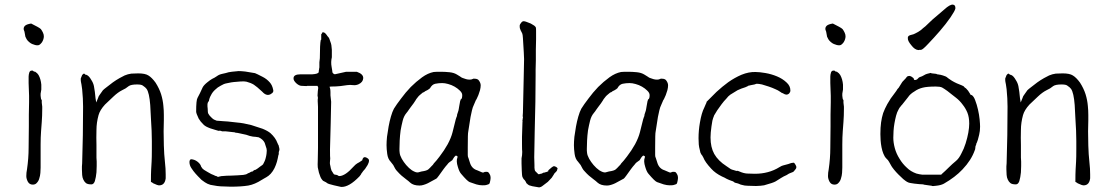

<svg xmlns="http://www.w3.org/2000/svg" viewBox="-20 -794 4791 832"><path d="M86 -657Q84 -661 83 -665Q81 -675 88 -682Q95 -689 115 -692Q120 -690 142 -678Q153 -672 157 -668Q161 -663 165.5 -654Q170 -645 170 -637Q170 -624 162 -611Q153 -599 146 -598Q139 -597 132 -599Q125 -601 119 -603.5Q113 -606 106 -612Q99 -618 95.5 -624Q92 -630 90 -635Q88 -648 86 -657ZM161 -360V-350V-349L163 -332V-323Q163 -292 161 -266L158 -226Q156 -199 156 -168V-68Q156 -58 155 -45Q154 -32 150 -20Q147 -9 139 -1Q133 6 122 6Q108 6 101 -6Q94 -19 94 -31Q94 -46 97 -60Q104 -108 104 -153Q104 -199 105 -247Q105 -273 105 -298Q106 -324 106 -351V-379L104 -434V-462Q104 -470 107 -480Q110 -488 117 -488H122L127 -484Q130 -483 133 -483L134 -482Q142 -477 147 -469Q152 -460 155 -449.5Q158 -439 159 -427V-406L156 -388V-387V-379Q156 -377 157 -371Q157 -364 161 -360Z M634 -6Q634 -41 635 -59L637 -94Q638 -111 638 -147V-183Q638 -207 637 -228Q636 -250 634 -282Q633 -313 631 -339Q629 -365 625 -383Q621 -401 615 -409Q611 -415 599 -423Q593 -428 574 -428Q548 -428 538 -421Q525 -410 509 -403Q491 -394 472 -376Q454 -359 435 -341Q413 -317 407 -295Q398 -262 398 -231Q397 -196 398 -166Q398 -136 398 -111Q398 -107 399 -94Q399 -82 399 -75Q399 -61 398 -47Q396 -26 391 -9Q386 5 376 5Q359 5 352 -1Q345 -7 341 -16Q337 -24 336 -36Q335 -48 335 -60Q335 -67 335 -73Q336 -80 336 -86Q338 -147 339 -208.5Q340 -270 340 -332Q340 -350 339 -368Q337 -402 336 -407Q335 -416 333 -428Q330 -442 330 -446Q330 -452 330 -454Q331 -456 334 -464Q335 -469 339 -472Q341 -475 345 -475Q348 -472 351 -470H354L356 -469Q366 -465 376 -447Q384 -435 387 -421Q389 -409 391 -396Q392 -381 394 -368L397 -350L404 -367Q407 -378 414 -386Q421 -396 426 -403Q431 -408 443 -417Q455 -427 469 -437Q483 -447 498 -455.5Q513 -464 520 -467Q534 -473 549 -475Q564 -476 579 -476Q609 -476 623 -467Q638 -458 654 -436Q670 -411 678 -386Q686 -360 688 -335Q690 -316 690 -296Q690 -289 690 -273Q689 -255 689 -225Q689 -201 690 -163.5Q691 -126 695 -89Q698 -64 698 -38Q698 -30 698 -21Q697 -13 694 -6Q691 1 685 5Q677 10 667 9Q663 9 648 2Q644 1 641 -2Q634 -6 634 -6ZM685 5ZM426 -403Z M1087 -58Q1087 -58 1085 -58Q1079 -56 1078 -54Q1076 -50 1072 -51Q1072 -51 1065 -48Q1064 -47 1062 -46Q1056 -44 1051 -41Q1048 -38 1034 -36Q1011 -34 982 -33Q962 -33 942 -31H940L936 -30H935H934Q930 -28 928 -28H924Q921 -28 918 -31L914 -32H912L911 -33L907 -35L895 -40Q888 -44 879 -49Q868 -55 864 -58Q862 -60 857 -64Q853 -69 851 -73V-74Q848 -84 835 -94Q823 -103 808 -104Q805 -104 803 -100Q801 -98 801 -92Q801 -78 809 -66Q818 -52 827 -42Q834 -35 838 -30Q843 -25 848 -20Q852 -15 857.5 -11.5Q863 -8 868 -4Q878 3 892 7Q906 10 921 12Q936 14 952 14Q967 15 980 15Q1025 15 1056 10Q1084 5 1115 -15Q1122 -19 1122 -19L1123 -20Q1128 -22 1130 -24H1131Q1145 -32 1153 -41Q1163 -52 1169.5 -65.5Q1176 -79 1180 -93Q1184 -108 1186 -120Q1187 -125 1188 -125Q1188 -126 1188 -133V-134V-135Q1188 -135 1190 -141Q1191 -144 1191 -147Q1191 -150 1190 -153Q1189 -156 1188 -161Q1188 -165 1185 -168Q1183 -171 1183 -174H1182V-175Q1174 -197 1152 -217Q1140 -227 1118 -236Q1095 -244 1069 -252Q1034 -261 1008 -263Q958 -269 945 -269Q937 -270 933 -270Q923 -271 919 -271Q917 -272 907 -276Q902 -279 897 -284Q887 -293 883 -301Q880 -305 880 -323Q880 -327 879 -333Q879 -339 879 -342Q879 -344 880 -348Q884 -358 885 -354Q885 -354 885 -355Q887 -369 894 -381Q900 -394 912 -405Q923 -416 937 -423Q950 -431 962 -433Q973 -435 982 -437Q984 -438 1023 -441Q1039 -442 1048 -440Q1067 -435 1080 -427Q1097 -415 1107 -405Q1112 -401 1116 -397Q1120 -393 1122 -391Q1124 -390 1126 -388Q1128 -386 1134 -384Q1138 -382 1144 -383Q1152 -384 1160 -391Q1166 -397 1164 -404Q1160 -425 1149 -437Q1136 -452 1118 -461Q1093 -474 1085 -477Q1077 -479 1043 -484Q1025 -486 1014 -486Q979 -483 971 -481Q958 -477 943 -474Q929 -471 920 -464Q910 -457 899 -452Q890 -447 878 -437Q863 -425 858 -415Q846 -388 836 -370Q830 -361 830 -310Q830 -303 841 -280Q843 -277 850 -267Q861 -255 864 -252Q873 -245 881 -242Q886 -239 910 -232Q926 -227 927 -227Q934 -229 942 -225Q943 -225 957 -225L993 -221H994H995Q999 -219 1001 -219Q1006 -219 1010 -218L1047 -210Q1056 -207 1062 -205Q1069 -203 1076 -202Q1083 -202 1088 -201Q1100 -199 1101 -199Q1120 -190 1127 -175Q1135 -152 1135 -150Q1137 -144 1135 -128Q1134 -119 1131 -108Q1129 -100 1126 -94Q1121 -83 1120 -82Q1119 -80 1107 -72Q1096 -63 1087 -58ZM847 -20 848 -19Q848 -20 847.5 -20Q847 -20 847 -20Z M1376 -651 1377 -654Q1377 -654 1380 -654Q1386 -654 1392 -647Q1395 -644 1396 -642Q1398 -638 1403 -633Q1407 -629 1411 -615Q1415 -605 1416 -598L1418 -578V-546Q1413 -525 1417 -504Q1419 -490 1420 -486V-485Q1420 -478 1425 -475Q1429 -471 1435 -473L1480 -483Q1504 -483 1526 -483V-482V-483Q1555 -473 1554 -455Q1553 -438 1534 -429Q1523 -424 1512 -425Q1496 -427 1484 -425L1455 -421Q1437 -419 1414 -419L1408 -418L1410 -412Q1412 -406 1412 -395Q1412 -383 1412 -381L1415 -353L1413 -258Q1410 -162 1410 -146Q1410 -111 1411 -107Q1411 -104 1410 -96Q1409 -85 1410 -82Q1411 -80 1412 -73Q1413 -65 1416 -57V-56L1426 -40Q1428 -37 1439 -36L1442 -35Q1446 -31 1452 -31Q1477 -33 1511 -71Q1521 -82 1528 -86Q1532 -88 1537 -91Q1541 -94 1543 -95Q1547 -97 1549 -99L1550 -100V-101Q1553 -113 1561 -113Q1566 -113 1573 -108Q1579 -104 1579 -98Q1579 -90 1573 -79Q1566 -67 1562 -62Q1557 -57 1554 -53Q1551 -49 1549 -46Q1546 -43 1544 -38L1538 -30Q1492 18 1458 16Q1453 15 1427 9Q1401 3 1397 -1Q1394 -4 1385 -8Q1379 -10 1376 -15Q1371 -21 1368.5 -27.5Q1366 -34 1362 -46Q1359 -59 1357 -69Q1356 -79 1357 -99Q1358 -119 1358 -153V-331Q1356 -363 1357 -367L1358 -368L1356 -380Q1357 -402 1359 -413V-414L1356 -422H1315Q1310 -422 1308 -421L1287 -422Q1276 -422 1263 -434Q1251 -446 1252 -455Q1252 -472 1283 -472Q1290 -472 1293 -472H1322Q1330 -471 1343 -473Q1352 -474 1357 -477Q1363 -480 1361 -487Q1361 -488 1362 -489Q1363 -492 1363 -497Q1363 -500 1364 -502Q1364 -503 1364 -514V-524L1366 -542Q1366 -602 1370 -621Q1371 -622 1372 -622Q1372 -634 1372 -643V-646H1373Z M1825 -400Q1822 -399 1819 -396Q1817 -395 1816 -394V-395L1815 -394Q1814 -393 1813 -393H1812L1811 -392Q1805 -387 1799 -382Q1794 -378 1789 -371Q1783 -364 1780 -358Q1777 -353 1772 -346Q1766 -339 1760 -330L1752 -319Q1747 -311 1741 -304Q1730 -291 1725 -271Q1720 -251 1716 -229Q1713 -206 1712 -185Q1711 -164 1711 -150Q1711 -150 1711 -141Q1711 -137 1712 -131Q1713 -121 1721 -106Q1729 -92 1740 -79Q1752 -65 1765 -56Q1783 -45 1792 -47Q1799 -49 1807 -51Q1829 -54 1836 -60Q1843 -66 1850 -74Q1857 -80 1860 -86Q1870 -96 1885 -116Q1905 -142 1920 -169Q1935 -197 1941 -221Q1954 -273 1955 -277Q1959 -287 1959 -289L1960 -290L1961 -298Q1962 -300 1965 -310Q1967 -315 1968 -322Q1969 -327 1970 -334Q1971 -340 1972 -345Q1973 -351 1974 -356Q1976 -360 1976 -363H1977L1978 -364Q1983 -367 1983 -382Q1983 -392 1972 -402Q1963 -411 1950 -418.5Q1937 -426 1922 -430Q1908 -434 1896 -434Q1881 -434 1866 -431Q1852 -428 1843 -411Q1842 -411 1842 -410H1841Q1840 -409 1838 -407H1837Q1835 -405 1833 -404Q1828 -402 1825 -400ZM2086 8Q2082 9 2070 9Q2058 9 2044 5Q2029 0 2015 -5Q2005 -9 1978 -41Q1970 -50 1964 -71Q1956 -96 1962 -111Q1965 -117 1958 -119L1956 -120L1954 -119Q1949 -115 1946 -110Q1942 -103 1940 -100Q1923 -89 1919 -82Q1910 -72 1902 -61Q1890 -44 1881.5 -32.5Q1873 -21 1871 -20Q1868 -18 1834 0Q1826 4 1816 7Q1807 10 1798 10Q1771 10 1757 -3Q1751 -9 1740 -17Q1729 -25 1720 -33Q1711 -41 1703 -50Q1695 -58 1692 -64Q1688 -72 1684 -79Q1680 -85 1673 -93Q1661 -105 1658 -127Q1655 -149 1655 -165Q1655 -180 1657 -201Q1660 -223 1664 -246Q1668 -268 1674 -289Q1680 -310 1687 -323Q1698 -341 1718 -367Q1737 -393 1760 -417Q1783 -440 1809 -459Q1834 -477 1859 -482Q1868 -483 1875 -483Q1883 -483 1890 -483Q1908 -483 1928 -481Q1947 -479 1960 -471Q1966 -467 1973 -463Q1982 -456 1988 -455Q1994 -453 2000 -451Q2007 -449 2015 -449H2016Q2023 -449 2029 -452L2031 -453Q2032 -453 2036 -453H2035H2036Q2051 -453 2056 -444Q2063 -434 2063 -424Q2063 -415 2060 -403Q2054 -386 2053 -382Q2049 -373 2044 -362H2043Q2039 -352 2034 -341Q2028 -329 2025 -315Q2019 -289 2019 -287Q2010 -228 2009 -223Q2007 -217 2007 -156V-122Q2007 -114 2010 -109Q2011 -105 2017 -87Q2025 -63 2048 -56Q2055 -53 2069 -47Q2075 -45 2080 -49Q2090 -50 2092 -49H2093Q2095 -49 2099 -44Q2103 -38 2105 -32Q2107 -23 2105 -14Q2103 -1 2100 3Q2097 5 2086 8Z M2296 -78Q2296 -68 2296 -68V-67Q2297 -55 2299 -53L2311 -41L2313 -39H2316L2323 -41Q2326 -41 2330 -43Q2335 -47 2338 -46Q2341 -46 2347 -49V-48L2351 -50L2354 -51L2356 -52V-55V-56Q2373 -72 2380 -74Q2384 -74 2391 -70Q2397 -66 2396 -62V-61L2394 -59V-57V-56Q2393 -53 2389 -49Q2386 -46 2384 -44Q2381 -41 2380 -38Q2372 -26 2371 -24Q2363 -15 2354 -6Q2344 2 2333 10Q2325 17 2316 18L2287 13Q2287 13 2287 13Q2287 13 2287 13Q2279 11 2273 9Q2266 5 2264 2H2263Q2260 -2 2258 -7Q2255 -13 2249 -18Q2244 -26 2243 -30Q2242 -34 2241 -55Q2240 -81 2240 -85Q2240 -95 2240 -108Q2243 -121 2243 -136Q2242 -142 2242 -169Q2241 -185 2244 -264Q2245 -266 2244 -270Q2244 -273 2244 -275L2245 -276Q2245 -283 2246 -284V-286Q2246 -288 2245 -291Q2245 -294 2246 -306Q2247 -323 2249 -441Q2249 -451 2250 -487.5Q2251 -524 2251 -538Q2251 -551 2246 -629Q2245 -645 2243 -649Q2240 -655 2237 -661Q2235 -664 2235 -666Q2234 -668 2233 -671Q2232 -674 2232 -682Q2232 -688 2238 -695Q2244 -703 2250 -702Q2254 -702 2262 -699Q2271 -696 2280 -692Q2289 -687 2295 -683Q2301 -678 2302 -675Q2303 -671 2303 -660Q2303 -645 2303 -624Q2303 -603 2302 -579Q2302 -555 2302 -532Q2302 -509 2301 -493V-470Q2301 -411 2300 -353Q2299 -310 2298 -266Q2297 -249 2297 -222Q2297 -195 2296 -166Q2295 -114 2295 -113Q2295 -112 2296 -78ZM2384 -44Q2384 -44 2384 -44Z M2637 -400Q2634 -399 2631 -396Q2629 -395 2628 -394V-395L2627 -394Q2626 -393 2625 -393H2624L2623 -392Q2617 -387 2611 -382Q2606 -378 2601 -371Q2595 -364 2592 -358Q2589 -353 2584 -346Q2578 -339 2572 -330L2564 -319Q2559 -311 2553 -304Q2542 -291 2537 -271Q2532 -251 2528 -229Q2525 -206 2524 -185Q2523 -164 2523 -150Q2523 -150 2523 -141Q2523 -137 2524 -131Q2525 -121 2533 -106Q2541 -92 2552 -79Q2564 -65 2577 -56Q2595 -45 2604 -47Q2611 -49 2619 -51Q2641 -54 2648 -60Q2655 -66 2662 -74Q2669 -80 2672 -86Q2682 -96 2697 -116Q2717 -142 2732 -169Q2747 -197 2753 -221Q2766 -273 2767 -277Q2771 -287 2771 -289L2772 -290L2773 -298Q2774 -300 2777 -310Q2779 -315 2780 -322Q2781 -327 2782 -334Q2783 -340 2784 -345Q2785 -351 2786 -356Q2788 -360 2788 -363H2789L2790 -364Q2795 -367 2795 -382Q2795 -392 2784 -402Q2775 -411 2762 -418.5Q2749 -426 2734 -430Q2720 -434 2708 -434Q2693 -434 2678 -431Q2664 -428 2655 -411Q2654 -411 2654 -410H2653Q2652 -409 2650 -407H2649Q2647 -405 2645 -404Q2640 -402 2637 -400ZM2898 8Q2894 9 2882 9Q2870 9 2856 5Q2841 0 2827 -5Q2817 -9 2790 -41Q2782 -50 2776 -71Q2768 -96 2774 -111Q2777 -117 2770 -119L2768 -120L2766 -119Q2761 -115 2758 -110Q2754 -103 2752 -100Q2735 -89 2731 -82Q2722 -72 2714 -61Q2702 -44 2693.5 -32.5Q2685 -21 2683 -20Q2680 -18 2646 0Q2638 4 2628 7Q2619 10 2610 10Q2583 10 2569 -3Q2563 -9 2552 -17Q2541 -25 2532 -33Q2523 -41 2515 -50Q2507 -58 2504 -64Q2500 -72 2496 -79Q2492 -85 2485 -93Q2473 -105 2470 -127Q2467 -149 2467 -165Q2467 -180 2469 -201Q2472 -223 2476 -246Q2480 -268 2486 -289Q2492 -310 2499 -323Q2510 -341 2530 -367Q2549 -393 2572 -417Q2595 -440 2621 -459Q2646 -477 2671 -482Q2680 -483 2687 -483Q2695 -483 2702 -483Q2720 -483 2740 -481Q2759 -479 2772 -471Q2778 -467 2785 -463Q2794 -456 2800 -455Q2806 -453 2812 -451Q2819 -449 2827 -449H2828Q2835 -449 2841 -452L2843 -453Q2844 -453 2848 -453H2847H2848Q2863 -453 2868 -444Q2875 -434 2875 -424Q2875 -415 2872 -403Q2866 -386 2865 -382Q2861 -373 2856 -362H2855Q2851 -352 2846 -341Q2840 -329 2837 -315Q2831 -289 2831 -287Q2822 -228 2821 -223Q2819 -217 2819 -156V-122Q2819 -114 2822 -109Q2823 -105 2829 -87Q2837 -63 2860 -56Q2867 -53 2881 -47Q2887 -45 2892 -49Q2902 -50 2904 -49H2905Q2907 -49 2911 -44Q2915 -38 2917 -32Q2919 -23 2917 -14Q2915 -1 2912 3Q2909 5 2898 8Z M3361 -396Q3359 -397 3358 -398Q3353 -402 3339 -408Q3326 -414 3311 -419Q3295 -424 3282 -428Q3268 -431 3260 -431H3259H3258Q3253 -428 3234 -425Q3227 -424 3221 -422V-421Q3216 -419 3210 -416Q3193 -411 3176 -403Q3165 -397 3145 -384Q3136 -378 3127 -366Q3117 -356 3107 -342.5Q3097 -329 3088 -316Q3080 -303 3074 -293V-292Q3070 -283 3067 -271Q3065 -260 3063 -246Q3061 -233 3060 -220Q3059 -207 3059 -199V-198Q3059 -156 3075 -127Q3092 -97 3128 -74Q3145 -62 3147 -61Q3154 -58 3159 -57L3172 -53L3173 -54Q3178 -54 3184 -51Q3202 -43 3217 -42Q3232 -41 3251 -41Q3281 -41 3307 -48Q3334 -55 3358 -70Q3368 -76 3373 -77Q3392 -82 3393.5 -82.5Q3395 -83 3397 -83.5Q3399 -84 3404 -86Q3408 -88 3419 -89Q3422 -89 3426 -82Q3431 -74 3431 -70Q3431 -64 3426 -59Q3419 -50 3417 -49L3402 -43Q3397 -41 3393 -38Q3390 -36 3388 -35Q3376 -30 3365 -23Q3354 -16 3341 -8Q3331 -2 3291 9H3292Q3292 9 3291 9Q3277 11 3275 11Q3268 11 3256 12L3221 11L3207 10Q3192 7 3190 6Q3177 0 3170 -1Q3164 -2 3162 -4Q3157 -9 3151 -10Q3139 -14 3129 -19Q3119 -25 3109 -29Q3080 -43 3062 -63Q3035 -92 3028 -111Q3025 -116 3023 -120Q3020 -123 3019 -125Q3017 -130 3015 -133Q3014 -137 3013 -142Q3009 -157 3008 -168Q3007 -180 3007 -195Q3007 -229 3013 -263Q3020 -305 3032 -328Q3037 -340 3038 -342Q3042 -349 3042 -353Q3063 -374 3085 -396Q3110 -419 3136 -438Q3163 -457 3193 -470Q3225 -483 3254 -482Q3271 -482 3297 -477.5Q3323 -473 3347 -463Q3371 -453 3388 -437Q3405 -422 3405 -402Q3405 -395 3400 -389.5Q3395 -384 3387 -384Q3382 -384 3372 -390L3365 -393L3363 -395Z M3560 -657Q3558 -661 3557 -665Q3555 -675 3562 -682Q3569 -689 3589 -692Q3594 -690 3616 -678Q3627 -672 3631 -668Q3635 -663 3639.5 -654Q3644 -645 3644 -637Q3644 -624 3636 -611Q3627 -599 3620 -598Q3613 -597 3606 -599Q3599 -601 3593 -603.5Q3587 -606 3580 -612Q3573 -618 3569.5 -624Q3566 -630 3564 -635Q3562 -648 3560 -657ZM3635 -360V-350V-349L3637 -332V-323Q3637 -292 3635 -266L3632 -226Q3630 -199 3630 -168V-68Q3630 -58 3629 -45Q3628 -32 3624 -20Q3621 -9 3613 -1Q3607 6 3596 6Q3582 6 3575 -6Q3568 -19 3568 -31Q3568 -46 3571 -60Q3578 -108 3578 -153Q3578 -199 3579 -247Q3579 -273 3579 -298Q3580 -324 3580 -351V-379L3578 -434V-462Q3578 -470 3581 -480Q3584 -488 3591 -488H3596L3601 -484Q3604 -483 3607 -483L3608 -482Q3616 -477 3621 -469Q3626 -460 3629 -449.5Q3632 -439 3633 -427V-406L3630 -388V-387V-379Q3630 -377 3631 -371Q3631 -364 3635 -360Z M4060 -39Q4076 -53 4092 -69Q4106 -83 4123 -97Q4136 -108 4146 -129Q4157 -149 4164.5 -173Q4172 -197 4176 -219Q4180 -242 4180 -258Q4180 -286 4172 -306Q4164 -325 4152 -340Q4139 -358 4122 -371Q4113 -378 4104 -385Q4095 -392 4085 -400Q4071 -410 4062 -415Q4053 -419 4035 -419Q3997 -419 3978 -414Q3958 -409 3943 -398Q3924 -387 3915 -373Q3911 -367 3888 -339Q3888 -339 3887 -338H3886V-337L3882 -332Q3878 -328 3874 -320Q3867 -308 3863 -292.5Q3859 -277 3856 -260Q3853 -243 3852 -226.5Q3851 -210 3851 -197Q3851 -176 3857.5 -152Q3864 -128 3878 -106Q3891 -84 3910 -67Q3926 -51 3951 -42Q3958 -40 3964 -39L3977 -37H3978H4057H4059ZM4188 -383 4189 -382H4191Q4200 -376 4206 -359Q4213 -341 4218 -319Q4223 -297 4225 -277Q4227 -256 4227 -245Q4227 -226 4223 -210Q4217 -184 4213 -176Q4210 -172 4210 -167Q4209 -164 4207 -160V-159Q4206 -154 4206 -150Q4206 -147 4204 -143Q4189 -100 4151 -60Q4119 -26 4070 2Q4057 9 4036 11Q4021 13 4018 12V11Q4014 10 4010 10L3982 6Q3982 5 3982 5V6Q3982 6 3982 6V5Q3980 5 3964 4Q3954 3 3945 2H3944Q3935 1 3925 -1Q3917 -2 3913 -5H3912Q3905 -9 3894 -18Q3883 -28 3873 -38Q3863 -48 3854 -59Q3843 -73 3842 -76Q3837 -86 3833 -92Q3829 -100 3821 -107H3822Q3821 -107 3821 -107Q3813 -115 3808 -128Q3803 -140 3800 -155.5Q3797 -171 3796 -186Q3795 -201 3795 -213Q3795 -242 3798 -263.5Q3801 -285 3807 -304Q3814 -323 3825 -343Q3841 -371 3853 -385Q3863 -398 3864 -400L3869 -408Q3874 -412 3880 -423Q3887 -435 3890 -439Q3904 -454 3907 -457V-458Q3910 -462 3914 -464Q3917 -465 3921 -465Q3924 -465 3927 -463H3928Q3940 -456 3940 -452Q3940 -448 3943 -447.5Q3946 -447 3949 -448L3952 -449L3953 -450H3954L3962 -458Q3963 -459 3966 -460Q3976 -463 3984 -468Q3990 -472 3997 -474Q4010 -477 4013 -478Q4015 -477 4016 -477L4017 -476H4019L4037 -474Q4039 -473 4041 -472H4042Q4058 -470 4066 -467Q4080 -463 4085 -458Q4088 -455 4105 -444Q4115 -438 4126 -433Q4147 -424 4148 -424Q4154 -421 4156 -420Q4160 -414 4166 -411Q4170 -407 4175 -401Q4178 -397 4184 -387L4185 -385L4186 -383ZM3914 -632Q3915 -640 3929 -643Q3939 -645 3946 -649Q3959 -655 3971 -664Q3975 -668 3980 -672Q3985 -676 3990 -680Q4000 -690 4011 -700Q4020 -709 4031 -718Q4053 -737 4072 -753Q4096 -775 4109 -774Q4121 -773 4120 -757Q4118 -747 4099 -719Q4079 -690 4053 -660Q4027 -630 4003 -605Q3978 -578 3971 -578Q3967 -578 3965 -578Q3963 -577 3960 -577Q3944 -578 3929 -598Q3913 -617 3914 -628Z M4640 -6Q4640 -41 4641 -59L4643 -94Q4644 -111 4644 -147V-183Q4644 -207 4643 -228Q4642 -250 4640 -282Q4639 -313 4637 -339Q4635 -365 4631 -383Q4627 -401 4621 -409Q4617 -415 4605 -423Q4599 -428 4580 -428Q4554 -428 4544 -421Q4531 -410 4515 -403Q4497 -394 4478 -376Q4460 -359 4441 -341Q4419 -317 4413 -295Q4404 -262 4404 -231Q4403 -196 4404 -166Q4404 -136 4404 -111Q4404 -107 4405 -94Q4405 -82 4405 -75Q4405 -61 4404 -47Q4402 -26 4397 -9Q4392 5 4382 5Q4365 5 4358 -1Q4351 -7 4347 -16Q4343 -24 4342 -36Q4341 -48 4341 -60Q4341 -67 4341 -73Q4342 -80 4342 -86Q4344 -147 4345 -208.5Q4346 -270 4346 -332Q4346 -350 4345 -368Q4343 -402 4342 -407Q4341 -416 4339 -428Q4336 -442 4336 -446Q4336 -452 4336 -454Q4337 -456 4340 -464Q4341 -469 4345 -472Q4347 -475 4351 -475Q4354 -472 4357 -470H4360L4362 -469Q4372 -465 4382 -447Q4390 -435 4393 -421Q4395 -409 4397 -396Q4398 -381 4400 -368L4403 -350L4410 -367Q4413 -378 4420 -386Q4427 -396 4432 -403Q4437 -408 4449 -417Q4461 -427 4475 -437Q4489 -447 4504 -455.5Q4519 -464 4526 -467Q4540 -473 4555 -475Q4570 -476 4585 -476Q4615 -476 4629 -467Q4644 -458 4660 -436Q4676 -411 4684 -386Q4692 -360 4694 -335Q4696 -316 4696 -296Q4696 -289 4696 -273Q4695 -255 4695 -225Q4695 -201 4696 -163.5Q4697 -126 4701 -89Q4704 -64 4704 -38Q4704 -30 4704 -21Q4703 -13 4700 -6Q4697 1 4691 5Q4683 10 4673 9Q4669 9 4654 2Q4650 1 4647 -2Q4640 -6 4640 -6ZM4691 5ZM4432 -403Z"/></svg>

Font: ToneOZ-Pinyin-Tsuipita-TC
Style: Regular
Weight: 400
Designer: ÂÆ£ÂøóÂáåJeffrey Xuan(jeffreyx@gmail.com, ToneOZ.com) ÈòøÂù§(cjkFonts)
Foundry: ToneOZ
Version: Version 0.24071